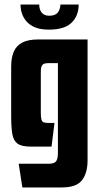

<svg xmlns="http://www.w3.org/2000/svg" viewBox="-20 -643 436 842"><path d="M78 179 62 75H194Q218 75 226 64.5Q234 54 234 25V-366H189Q177 -366 170.5 -362Q164 -358 161.5 -350Q159 -342 159 -328V-147Q159 -127 162 -118Q165 -109 171.5 -106.5Q178 -104 190 -104H219L206 0H116Q75 0 57 -13Q39 -26 34 -55.5Q29 -85 29 -132V-350Q29 -389 40 -415.5Q51 -442 77 -456Q103 -470 148 -470H364V60Q364 116 339.5 147.5Q315 179 251 179ZM194 -513Q151 -513 124 -527.5Q97 -542 83.5 -567Q70 -592 70 -623H152Q152 -601 163 -587.5Q174 -574 196 -574Q222 -574 233 -587.5Q244 -601 245 -623H325Q325 -574 294 -543.5Q263 -513 194 -513Z"/></svg>

Font: Smooch Sans ExtraBold
Style: Regular
Weight: 800
Designer: Robert E. Leuschke
Foundry: Robert E. Leuschke
Version: Version 1.010